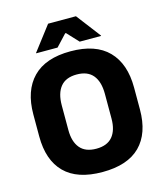

<svg xmlns="http://www.w3.org/2000/svg" viewBox="-123 -919 880 1027"><g transform="rotate(-15 317.5 -406.0)"><path d="M317.4 15.4Q178.2 15.4 108.4 -54.5Q38.6 -124.4 38.6 -256.1V-377.5Q38.6 -509.4 108.7 -581.2Q178.8 -653 317.4 -653Q456 -653 526.2 -581.2Q596.3 -509.4 596.3 -377.5V-256.1Q596.3 -124.4 526.5 -54.5Q456.7 15.4 317.4 15.4ZM317.4 -113.7Q377.8 -113.7 407.3 -149Q436.8 -184.3 436.8 -248.6V-385.3Q436.8 -452.6 407.3 -488.6Q377.8 -524.6 317.4 -524.6Q257.1 -524.6 227.6 -488.6Q198 -452.6 198 -385.3V-248.6Q198 -184.3 227.6 -149Q257.1 -113.7 317.4 -113.7ZM137.9 -692.2 240.5 -826.5H394.7L497.3 -692.2V-690H378.9L319.8 -753.2H315.4L256.3 -690H137.9Z"/></g></svg>

Font: Anek Malayalam Medium
Style: Regular
Weight: 500
Designer: Maithili Shingre (Malayalam) & Yesha Goshar (Latin)
Foundry: Ek Type
Version: Version 1.003